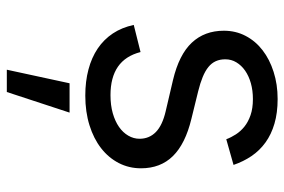

<svg xmlns="http://www.w3.org/2000/svg" viewBox="-156 -438 834 563"><g transform="rotate(90 261.5 -156.0)"><path d="M387.8 -402Q382.5 -416.2 373.6 -430Q364.7 -443.9 350.9 -455.1Q337 -466.3 317.1 -473.2Q297.2 -480.1 269.9 -480.1Q245 -480.1 223.5 -474.1Q202.1 -468 186.6 -457.2Q171.2 -446.4 162.3 -431.6Q153.4 -416.9 153.4 -399.1Q153.4 -383.5 158.9 -371.3Q164.4 -359 176 -349.6Q187.5 -340.2 205.3 -332.9Q223 -325.6 247.2 -319.6L328.1 -299.7Q401.3 -282 437.1 -245.6Q473 -209.2 473 -152Q473 -116.8 457.6 -86.8Q442.1 -56.8 414.1 -35Q386 -13.1 346.8 -0.9Q307.5 11.4 259.9 11.4Q218 11.4 183.2 2.1Q148.4 -7.1 121.8 -25Q95.2 -43 77.6 -69.4Q60 -95.9 52.6 -130.7L132.1 -150.6Q143.5 -106.2 175.1 -84.3Q206.7 -62.5 258.5 -62.5Q288 -62.5 311.6 -69.2Q335.2 -76 351.7 -87.5Q368.3 -99.1 377.3 -114.7Q386.4 -130.3 386.4 -147.7Q386.4 -176.1 366.7 -195.5Q346.9 -214.8 305.4 -224.4L214.5 -245.7Q139.6 -263.5 104.6 -301Q69.6 -338.4 69.6 -394.9Q69.6 -429.7 84.7 -458.6Q99.8 -487.6 126.6 -508.3Q153.4 -529.1 190.2 -540.8Q226.9 -552.6 269.9 -552.6Q310.4 -552.6 342 -543.3Q373.6 -534.1 397.2 -517Q420.8 -500 437 -476.2Q453.1 -452.4 463.1 -423.3ZM223.7 57.5H309.7L249.3 241.5H183.9Z"/></g></svg>

Font: Fast_Sans-Dotted
Style: Regular
Weight: 400
Version: Version 3.018